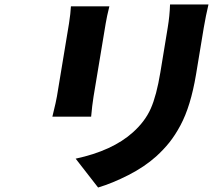

<svg xmlns="http://www.w3.org/2000/svg" viewBox="-20 -771 996 853"><path d="M295.1 -742.9H465.9Q454.5 -697.1 449.6 -666.9L395.6 -342Q389.2 -302.2 384.9 -252.8H212.7Q213.8 -258.5 218.4 -276.8Q223 -295.1 226.9 -312.7Q230.8 -330.3 233 -343L286.6 -666.9Q293.7 -712.7 295.1 -742.9ZM735.4 -751.1H906.2Q894.5 -701.7 885.3 -648.1L850.9 -440Q839.1 -369.7 821.9 -313.4Q804.7 -257.1 781.6 -214Q758.5 -170.8 732.8 -138.5Q707 -106.2 673.7 -76Q621.8 -29.5 550.4 6.9Q479 43.3 415.8 62.1L316.1 -66.1Q479.4 -101.2 570.3 -182.9Q624.6 -231.5 650 -289.1Q675.4 -346.6 692.5 -449.9L725.1 -648.1Q734 -701.3 735.4 -751.1Z"/></svg>

Font: Karasuma Gothic
Style: Italic
Weight: 900
Italic angle: -9.39999°
Designer: Rasmus Andersson / Ryoko Nishizuka
Foundry: Genbu
Version: Version 1.00